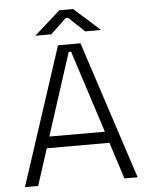

<svg xmlns="http://www.w3.org/2000/svg" viewBox="-59 -923 745 971"><g transform="rotate(-5 314.0 -438.0)"><path d="M95 0H28L257 -700H371L600 0H533L473 -186H155ZM308 -662 173 -244H455L320 -662ZM228 -758H147L279 -876H349L481 -758H400L320 -834H308Z"/></g></svg>

Font: Space Grotesk Variable Light
Style: Regular
Weight: 300
Designer: Florian Karsten
Foundry: Florian Karsten
Version: Version 2.000